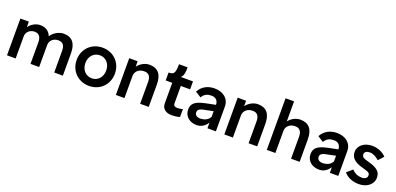

<svg xmlns="http://www.w3.org/2000/svg" viewBox="8 -1659 5339 2587"><g transform="rotate(20 2677.0 -365.0)"><path d="M70 0H194V-316C194 -379 245 -427 313 -427C374 -427 407 -386 407 -311V0H531V-315C531 -379 582 -427 651 -427C716 -427 747 -390 747 -310V0H871V-318C871 -463 811 -536 690 -536C622 -536 545 -491 511 -433C484 -503 430 -536 353 -536C290 -536 226 -498 192 -447L191 -527H70Z M1248 10C1404 10 1521 -106 1521 -264C1521 -422 1404 -538 1248 -538C1090 -538 973 -422 973 -264C973 -106 1090 10 1248 10ZM1098 -264C1097 -359 1161 -429 1248 -429C1334 -429 1397 -360 1396 -264C1397 -169 1334 -99 1248 -99C1161 -99 1097 -169 1098 -264Z M1631 0H1692H1754V-318C1754 -381 1807 -430 1878 -430C1945 -433 1979 -394 1979 -313V0H2102V-322C2102 -466 2040 -538 1920 -538C1854 -538 1788 -499 1752 -449L1751 -527H1631Z M2545 -16V-130C2529 -123 2490 -118 2467 -118C2436 -118 2412 -130 2412 -163V-413H2545V-527H2370C2412 -558 2412 -629 2412 -680H2289C2289 -549 2269 -527 2195 -527V-413H2289V-119C2289 -42 2346 0 2430 0C2460 0 2512 -5 2545 -16Z M2944 -337V-336L2849 -317C2697 -287 2613 -260 2613 -147C2613 -53 2690 10 2791 10C2853 10 2906 -21 2944 -81V0H3065V-354C3065 -468 2977 -538 2853 -538C2761 -538 2680 -501 2630 -412L2713 -359C2747 -416 2791 -432 2848 -432C2909 -432 2944 -394 2944 -337ZM2728 -151C2728 -200 2772 -211 2842 -224L2944 -245V-163C2916 -112 2864 -90 2805 -90C2761 -90 2728 -111 2728 -151Z M3186 0H3247H3309V-318C3309 -381 3362 -430 3433 -430C3500 -433 3534 -394 3534 -313V0H3657V-322C3657 -466 3595 -538 3475 -538C3409 -538 3343 -499 3307 -449L3306 -527H3186Z M3795 0H3856H3918V-318C3918 -381 3971 -430 4042 -430C4109 -433 4143 -394 4143 -313V0H4266V-322C4266 -466 4204 -538 4084 -538C4017 -538 3952 -501 3917 -451V-740H3795Z M4699 -337V-336L4604 -317C4452 -287 4368 -260 4368 -147C4368 -53 4445 10 4546 10C4608 10 4661 -21 4699 -81V0H4820V-354C4820 -468 4732 -538 4608 -538C4516 -538 4435 -501 4385 -412L4468 -359C4502 -416 4546 -432 4603 -432C4664 -432 4699 -394 4699 -337ZM4483 -151C4483 -200 4527 -211 4597 -224L4699 -245V-163C4671 -112 4619 -90 4560 -90C4516 -90 4483 -111 4483 -151Z M5117 10C5230 10 5318 -58 5318 -153C5318 -192 5308 -223 5283 -248C5257 -275 5214 -297 5149 -314C5102 -326 5073 -337 5059 -347C5045 -357 5038 -371 5037 -387C5037 -424 5066 -443 5117 -443C5157 -443 5209 -417 5247 -380L5315 -455C5268 -506 5192 -538 5112 -538C5005 -538 4916 -474 4916 -382C4916 -344 4927 -313 4950 -287C4977 -256 5025 -232 5097 -213C5142 -202 5170 -191 5183 -182C5195 -173 5201 -160 5201 -144C5201 -108 5171 -86 5126 -86C5071 -86 5021 -105 4981 -150L4901 -81C4948 -23 5024 10 5117 10Z"/></g></svg>

Font: Easer Grotesk Medium
Style: Regular
Weight: 500
Designer: Boardeaser, Bonnie Shaver-Troup, Thomas Jockin
Foundry: Lexend
Version: Version 1.001;Glyphs 3.1.2 (3151)